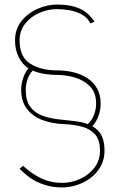

<svg xmlns="http://www.w3.org/2000/svg" viewBox="-20 -735 521 843"><path d="M385 -181Q414 -165 426.5 -138.5Q439 -112 439 -74Q439 -35 422 -4.5Q405 26 377.5 46.5Q350 67 317.5 77.5Q285 88 253 88Q221 88 194 81.5Q167 75 144 64Q121 53 102 38Q83 23 66 6L81 -7Q122 30 163 49Q204 68 253 68Q293 68 331 51Q369 34 394 2Q419 -30 419 -74Q419 -123 395 -147.5Q371 -172 334 -180.5Q297 -189 259 -190Q210 -192 167.5 -207.5Q125 -223 99 -256Q73 -289 73 -341Q73 -367 82 -393Q91 -419 105 -435Q78 -452 62 -484.5Q46 -517 46 -557Q46 -608 74.5 -643Q103 -678 145.5 -696.5Q188 -715 230 -715Q263 -715 288.5 -710Q314 -705 333.5 -695.5Q353 -686 368 -672Q383 -658 395 -640L377 -632Q364 -658 339 -671.5Q314 -685 285 -690Q256 -695 230 -695Q191 -695 153 -678.5Q115 -662 90.5 -631Q66 -600 66 -557Q66 -485 112.5 -455.5Q159 -426 232 -426Q267 -426 301 -418Q335 -410 362.5 -392.5Q390 -375 406 -347Q422 -319 422 -280Q422 -252 412 -225Q402 -198 385 -181ZM93 -341Q93 -293 112.5 -266.5Q132 -240 164 -228Q196 -216 233 -211.5Q270 -207 305 -203.5Q340 -200 365 -190Q382 -204 392 -229Q402 -254 402 -280Q402 -329 375 -356Q348 -383 309 -394.5Q270 -406 232 -406Q203 -406 175 -410.5Q147 -415 124 -425Q110 -412 101.5 -388.5Q93 -365 93 -341Z"/></svg>

Font: Raleway Thin
Style: Regular
Weight: 100
Designer: Matt McInerney, Pablo Impallari, Rodrigo Fuenzalida
Foundry: Matt McInerney, Pablo Impallari, Rodrigo Fuenzalida
Version: Version 4.026